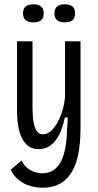

<svg xmlns="http://www.w3.org/2000/svg" viewBox="-20 -720 456 892"><path d="M179 152Q149 152 119.5 143.5Q90 135 66.5 116Q43 97 30 68L80 26Q94 55 120.5 70Q147 85 176 85Q204 85 225 72.5Q246 60 260 36Q274 12 282 -25Q290 -62 291 -111L295 -174H281Q271 -124 253.5 -91.5Q236 -59 212.5 -43Q189 -27 160 -27Q130 -27 111 -42Q92 -57 81 -80Q70 -103 65.5 -129Q61 -155 60 -177.5Q59 -200 59 -213V-528H131V-240Q131 -221 131.5 -201Q132 -181 134.5 -162Q137 -143 142 -128.5Q147 -114 156 -105Q165 -96 180 -96Q200 -96 217.5 -112Q235 -128 249 -154.5Q263 -181 271.5 -211.5Q280 -242 282 -272V-528H354V-122Q354 -88 351 -55Q348 -22 341 8.5Q334 39 321 65Q308 91 289 110.5Q270 130 242.5 141Q215 152 179 152ZM280 -616Q258 -616 245.5 -626Q233 -636 233 -658Q233 -680 245.5 -690Q258 -700 280 -700Q304 -700 316.5 -690Q329 -680 329 -658Q329 -636 316.5 -626Q304 -616 280 -616ZM135 -616Q112 -616 99.5 -626Q87 -636 87 -658Q87 -680 99.5 -690Q112 -700 135 -700Q158 -700 170.5 -690Q183 -680 183 -658Q183 -636 171 -626Q159 -616 135 -616Z"/></svg>

Font: Bricolage Grotesque Condensed Light
Style: Regular
Weight: 300
Width: 3
Designer: Mathieu Triay
Foundry: Atelier Triay
Version: Version 1.000;gftools[0.9.30]